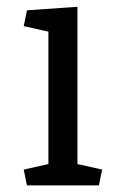

<svg xmlns="http://www.w3.org/2000/svg" viewBox="-20 -561 362 581"><path d="M214.4 -64.5 289.1 -47.9 279.3 0H61.5L51.8 -47.9L126.5 -64.5V-465.3L51.8 -481.9L61.5 -529.8L214.4 -540.5Z"/></svg>

Font: NoticiaText-Regular
Style: Regular
Weight: 400
Designer: JM Sole
Foundry: JM Sole
Version: Version 1.003